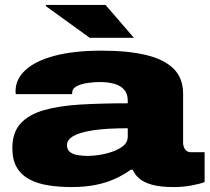

<svg xmlns="http://www.w3.org/2000/svg" viewBox="-20 -745 848 777"><path d="M270 12Q219 12 175 5Q131 -2 98.5 -19.5Q66 -37 48 -67.5Q30 -98 30 -146Q30 -209 63.5 -245.5Q97 -282 159 -299.5Q221 -317 306.5 -322Q392 -327 497 -327V-338Q497 -365 483 -381.5Q469 -398 443.5 -405.5Q418 -413 383 -413Q362 -413 336 -409.5Q310 -406 291 -396.5Q272 -387 272 -368V-364H44Q43 -368 43 -370.5Q43 -373 43 -377Q43 -424 82.5 -461Q122 -498 200 -519Q278 -540 392 -540Q497 -540 570.5 -522.5Q644 -505 682.5 -467Q721 -429 721 -365V-168Q721 -152 729 -140.5Q737 -129 753 -129H808V-8Q790 -1 755.5 5.5Q721 12 683 12Q629 12 595 2.5Q561 -7 543 -23Q525 -39 517 -58H509Q480 -37 444.5 -21Q409 -5 366 3.5Q323 12 270 12ZM337 -114Q352 -114 378 -117.5Q404 -121 431.5 -130Q459 -139 478 -154Q497 -169 497 -193V-226Q410 -226 355.5 -217.5Q301 -209 276 -194Q251 -179 251 -158Q251 -139 263.5 -129.5Q276 -120 296 -117Q316 -114 337 -114ZM522 -592H343L166 -720V-725H407Z"/></svg>

Font: Archivo SemiBold Expanded Black
Style: Regular
Weight: 900
Width: 7
Version: Version 2.001